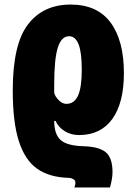

<svg xmlns="http://www.w3.org/2000/svg" viewBox="-20 -583 599 843"><path d="M524 -262Q524 -131 473 -60.5Q422 10 327 10Q291 10 263.5 -7.5Q236 -25 224 -52H218Q218 6 246 31.5Q274 57 346 59Q415 61 444.5 85.5Q474 110 474 173Q474 200 463 240H306Q311 232 311 218Q311 209 301.5 203.5Q292 198 284 198Q198 196 144 158.5Q90 121 63 37.5Q36 -46 36 -186Q36 -389 103 -476Q170 -563 290 -563Q407 -563 465.5 -484Q524 -405 524 -262ZM218 -211V-175Q222 -159 238 -143Q254 -127 271 -127Q306 -127 322.5 -163Q339 -199 339 -276Q339 -353 325 -388.5Q311 -424 283 -424Q250 -424 234 -374.5Q218 -325 218 -211Z"/></svg>

Font: Noto Sans Display Black Narrow
Style: Regular
Weight: 900
Width: 4
Designer: Monotype Design team
Foundry: Monotype Imaging Inc.
Version: Version 1.000